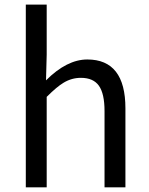

<svg xmlns="http://www.w3.org/2000/svg" viewBox="-20 -797 633 817"><path d="M89.8 0V-777.3H178.7V-564.5L175.8 -455.1Q264.6 -543.9 351.6 -543.9Q513.7 -543.9 513.7 -335.9V0H424.8V-324.2Q424.8 -398.4 400.9 -432.1Q377 -465.8 324.2 -465.8Q285.2 -465.8 251 -445.3Q222.7 -428.7 178.7 -384.8V0Z"/></svg>

Font: Bpmf GenYo Gothic R
Style: R
Weight: 400
Foundry: But Ko
Version: Version 1.320